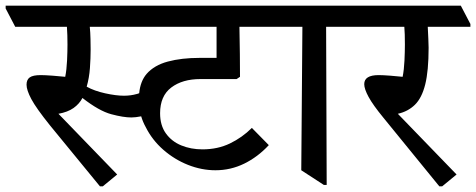

<svg xmlns="http://www.w3.org/2000/svg" viewBox="-48 -640 1686 680"><path d="M316 20H306L129 -196Q80 -257 63 -289Q46 -321 46 -340Q46 -358 57.5 -366Q69 -374 96 -374Q111 -374 138 -372Q165 -370 183 -368Q188 -393 189.5 -425.5Q191 -458 191 -482Q191 -499 190.5 -515.5Q190 -532 189 -545H6L-28 -610V-620H923L957 -555V-545H800Q801 -498 801.5 -449Q802 -400 802 -368L790 -360H662Q598 -360 558.5 -330Q519 -300 519 -239Q519 -196 539.5 -167.5Q560 -139 594 -125Q628 -111 669 -111Q723 -111 766.5 -132Q810 -153 844 -187L904 -126Q865 -84 817 -60.5Q769 -37 715 -37Q666 -37 618 -56Q570 -75 530.5 -109.5Q491 -144 468 -190Q458 -208 452 -228Q432 -224 417 -224Q389 -224 346 -235.5Q303 -247 244 -293Q233 -272 212.5 -257.5Q192 -243 159 -237L367 -22ZM396 -545H270Q272 -525 272.5 -501.5Q273 -478 273 -465Q273 -434 270.5 -399Q268 -364 259 -333Q286 -318 324.5 -309.5Q363 -301 391 -301Q415 -301 436 -307Q441 -308 445 -310Q449 -352 471 -378Q498 -409 546.5 -422Q595 -435 659 -435H719V-545Z M1224 -545H1107L1109 15H1099L1019 -37L1023 -545H935L901 -610V-620H1190L1224 -555Z M1518 20H1508L1310 -223Q1273 -268 1257.5 -296.5Q1242 -325 1242 -342Q1242 -374 1293 -374Q1308 -374 1334 -372Q1360 -370 1378 -368Q1383 -393 1384.5 -425.5Q1386 -458 1386 -482Q1386 -503 1385.5 -518Q1385 -533 1384 -545H1202L1168 -610V-620H1584L1618 -555V-545H1467Q1468 -526 1469 -503Q1470 -480 1470 -471Q1470 -389 1458 -341Q1446 -293 1421.5 -269Q1397 -245 1361 -237L1569 -22Z"/></svg>

Font: Tiro Devanagari Marathi
Style: Regular
Weight: 400
Designer: Devanagari: John Hudson & Fiona Ross. Latin: John Hudson.
Foundry: Tiro Typeworks Ltd.
Version: Version 1.52